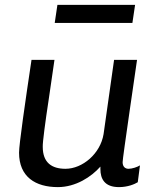

<svg xmlns="http://www.w3.org/2000/svg" viewBox="-20 -756 657 786"><path d="M533 -736H215L204 -662H522ZM541 -511H447L404 -207C391 -127 318 -65 248 -65C192 -65 155 -90 155 -155C154 -172 166 -261 179 -346L203 -511H109C83 -337 58 -165 58 -131C58 -32 125 10 217 10C290 10 354 -32 391 -74V-64C391 -24 408 10 467 10C503 10 531 -2 544 -10L553 -79C542 -72 521 -65 506 -65C493 -65 482 -73 482 -92C481 -95 496 -200 511 -304Z"/></svg>

Font: Chivo
Style: Italic
Weight: 400
Italic angle: -8°
Designer: Hector Gatti
Foundry: Omnibus-Type
Version: Version 1.003;PS 001.003;hotconv 1.0.70;makeotf.lib2.5.58329